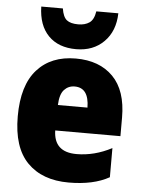

<svg xmlns="http://www.w3.org/2000/svg" viewBox="-55 -832 662 886"><g transform="rotate(5 275.5 -389.0)"><path d="M355 -788Q349 -749 328.5 -735Q308 -721 277 -721Q241 -721 223.5 -735Q206 -749 200 -788H100Q102 -701 148.5 -653.5Q195 -606 277 -606Q356 -606 405.5 -655.5Q455 -705 457 -788ZM36 -274Q36 -130 105 -60Q174 10 296 10Q411 10 484 -31V-166Q404 -124 321 -124Q216 -124 214 -224H516V-310Q516 -435 453 -499Q390 -563 280 -563Q166 -563 101 -490.5Q36 -418 36 -274ZM353 -342H216Q218 -392 237.5 -413Q257 -434 286 -434Q352 -434 353 -342Z"/></g></svg>

Font: Noto Sans UI SemiCondensed Black
Style: Regular
Weight: 900
Width: 4
Designer: Monotype Design Team
Foundry: Monotype Imaging Inc.
Version: 1.001